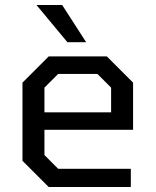

<svg xmlns="http://www.w3.org/2000/svg" viewBox="-20 -749 623 769"><path d="M250 -580 126 -729H229L325 -580ZM175 0 70 -105V-418L175 -523H408L513 -418V-229H158V-128L213 -73H504V0ZM158 -299H425V-398L370 -453H213L158 -398Z"/></svg>

Font: Tomorrow
Style: Regular
Weight: 400
Designer: Tony de Marco, Monica Rizzolli
Foundry: Just in Type
Version: Version 2.002